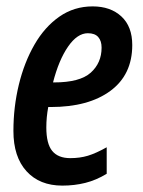

<svg xmlns="http://www.w3.org/2000/svg" viewBox="-20 -571 447 601"><path d="M175 10Q104 10 63 -35Q22 -80 22 -161Q22 -236 39 -306Q56 -376 88 -431.5Q120 -487 166 -519Q212 -551 270 -551Q326 -551 360 -519.5Q394 -488 394 -430Q394 -337 325.5 -286.5Q257 -236 139 -236H131Q125 -204 125 -172Q125 -121 143.5 -98.5Q162 -76 200 -76Q230 -76 255 -83.5Q280 -91 314 -110V-27Q281 -7 247 1.5Q213 10 175 10ZM149 -313Q230 -313 264 -343.5Q298 -374 298 -422Q298 -443 287.5 -455Q277 -467 255 -467Q222 -467 193 -425Q164 -383 146 -313Z"/></svg>

Font: Noto Sans ExtraCondensed SemiBold
Style: Italic
Weight: 600
Width: 2
Italic angle: -12°
Designer: Monotype Design Team
Foundry: Monotype Imaging Inc.
Version: Version 2.013; ttfautohint (v1.8.4.7-5d5b)